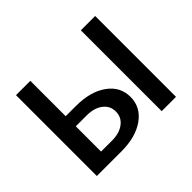

<svg xmlns="http://www.w3.org/2000/svg" viewBox="-113 -643 806 806"><g transform="rotate(-45 290.0 -240.0)"><path d="M55 0V-480H140V-270H201Q286 -270 338 -233Q390 -196 390 -135Q390 -74 338 -37Q286 0 201 0ZM140 -60H205Q249 -60 276 -80.5Q303 -101 303 -135Q303 -169 276 -189.5Q249 -210 205 -210H140ZM440 0V-480H525V0Z"/></g></svg>

Font: Glametrix
Style: Bold
Weight: 700
Designer: gluk
Foundry: gluk
Version: Version 0.40